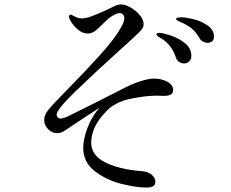

<svg xmlns="http://www.w3.org/2000/svg" viewBox="-20 -810 1040 865"><path d="M355 -144Q355 -184 375 -236Q395 -288 429 -325Q394 -303 304 -243Q271 -221 269 -220Q255 -210 237 -210Q214 -210 196.5 -228.5Q179 -247 179 -269Q179 -287 191 -306Q202 -324 284 -407Q375 -500 435.5 -567.5Q496 -635 524 -684Q540 -712 540 -728Q540 -738 534.5 -744.5Q529 -751 520 -751Q501 -751 471 -728Q464 -723 441 -700Q422 -680 407 -669.5Q392 -659 375 -659Q352 -659 330.5 -677Q309 -695 295 -721Q291 -729 291 -735Q291 -744 298 -744Q302 -744 318 -735Q332 -727 352 -727Q371 -727 417.5 -746.5Q464 -766 491 -780Q509 -790 525 -790Q545 -790 569 -776Q593 -762 610 -741.5Q627 -721 627 -702Q627 -689 619.5 -679Q612 -669 601 -659Q590 -649 584 -643Q573 -632 525 -589Q401 -477 318 -396.5Q235 -316 235 -293Q235 -287 240 -281.5Q245 -276 254 -276Q263 -276 280 -283Q323 -304 398 -341.5Q473 -379 537 -412Q573 -431 611 -443.5Q649 -456 674 -456Q707 -456 733.5 -442Q760 -428 760 -405Q760 -389 748.5 -383.5Q737 -378 717 -378L686 -379Q634 -379 566 -364.5Q498 -350 459 -309Q421 -269 406 -235Q391 -201 391 -167Q391 -117 439 -87Q487 -57 572 -44Q601 -40 619 -39Q649 -36 664.5 -22Q680 -8 680 8Q680 24 669 29.5Q658 35 640 35Q593 35 526 18Q459 1 407 -39Q355 -79 355 -144ZM879 -638Q864 -663 848.5 -677.5Q833 -692 806 -705Q799 -708 791.5 -711.5Q784 -715 778.5 -718Q773 -721 773 -724Q773 -732 797 -732Q815 -732 850 -724Q885 -716 914.5 -696Q944 -676 944 -644Q944 -630 935 -623.5Q926 -617 916 -617Q906 -617 895.5 -622Q885 -627 879 -638ZM772 -552Q754 -607 708 -636Q704 -638 694.5 -644Q685 -650 685 -655Q685 -662 698 -662Q711 -662 746.5 -651Q782 -640 812 -616.5Q842 -593 842 -559Q842 -542 832 -533Q822 -524 809 -524Q799 -524 788 -530.5Q777 -537 772 -552Z"/></svg>

Font: Shippori Mincho
Style: Regular
Weight: 400
Designer: FONTDASU
Foundry: FONTDASU / Google Inc. / but / Adobe
Version: Version 3.110; ttfautohint (v1.8.3)